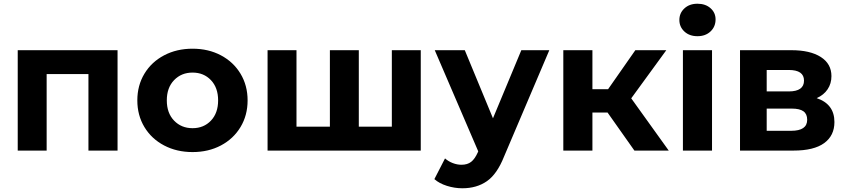

<svg xmlns="http://www.w3.org/2000/svg" viewBox="-20 -807 4533 1029"><path d="M610 -538V0H454V-410H230V0H75V-538Z M716 -269Q716 -349 754 -412Q792 -475 859.5 -510.5Q927 -546 1012 -546Q1097 -546 1164 -510.5Q1231 -475 1269 -412Q1307 -349 1307 -269Q1307 -189 1269 -126Q1231 -63 1164 -27.5Q1097 8 1012 8Q927 8 859.5 -27.5Q792 -63 754 -126Q716 -189 716 -269ZM1149 -269Q1149 -337 1110.5 -377.5Q1072 -418 1012 -418Q952 -418 913 -377.5Q874 -337 874 -269Q874 -201 913 -160.5Q952 -120 1012 -120Q1072 -120 1110.5 -160.5Q1149 -201 1149 -269Z M2235 -538V0H1414V-538H1569V-128H1748V-538H1903V-128H2080V-538Z M2924 -538 2681 33Q2644 126 2589.5 164Q2535 202 2458 202Q2416 202 2375 189Q2334 176 2308 153L2365 42Q2383 58 2406.5 67Q2430 76 2453 76Q2485 76 2505 60.5Q2525 45 2541 9L2543 4L2310 -538H2471L2622 -173L2774 -538Z M3236 -204H3155V0H2999V-538H3155V-329H3239L3385 -538H3551L3363 -280L3564 0H3380Z M3640 -538H3796V0H3640ZM3621 -700Q3621 -737 3648 -762Q3675 -787 3718 -787Q3761 -787 3788 -763Q3815 -739 3815 -703Q3815 -664 3788 -638.5Q3761 -613 3718 -613Q3675 -613 3648 -638Q3621 -663 3621 -700Z M4452 -153Q4452 -80 4397 -40Q4342 0 4233 0H3946V-538H4221Q4322 -538 4379 -501.5Q4436 -465 4436 -399Q4436 -359 4415.5 -328.5Q4395 -298 4357 -281Q4452 -249 4452 -153ZM4089 -317H4207Q4289 -317 4289 -375Q4289 -432 4207 -432H4089ZM4306 -165Q4306 -196 4286 -210.5Q4266 -225 4223 -225H4089V-106H4220Q4306 -106 4306 -165Z"/></svg>

Font: Montserrat-Bold
Style: Bold
Weight: 700
Version: Version 7.200